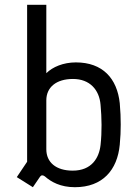

<svg xmlns="http://www.w3.org/2000/svg" viewBox="-20 -770 578 800"><path d="M117 10 147 -34C152 -41 159 -41 167 -35C193 -12 232 10 292 10C408 10 469 -62 479 -167C482 -199 483 -224 483 -251C483 -279 482 -306 479 -340C468 -443 408 -510 296 -510C244 -510 199 -491 173 -465V-750H93V-96L50 -32ZM283 -59C213 -59 173 -94 173 -148V-352C173 -406 214 -441 284 -441C354 -441 394 -396 399 -333C404 -279 405 -220 399 -166C393 -112 362 -59 283 -59Z"/></svg>

Font: Finlandica
Style: Regular
Weight: 400
Designer: Niklas Ekholm, Juho Hiilivirta, Jaakko Suomalainen
Foundry: Helsinki Type Studio
Version: Version 2.000;Glyphs 3.2 (3202)